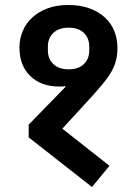

<svg xmlns="http://www.w3.org/2000/svg" viewBox="-20 -725 519 770"><path d="M95 -174V-225L243 -377L241 -380Q234 -378 228 -378Q222 -378 217 -378Q145 -378 101.5 -420Q58 -462 58 -535Q58 -569 71 -600Q84 -631 108.5 -654Q133 -677 169.5 -691Q206 -705 253 -705Q301 -705 337.5 -692Q374 -679 399.5 -656Q425 -633 438 -601.5Q451 -570 451 -533Q451 -505 445 -482Q439 -459 426.5 -437Q414 -415 395 -392Q376 -369 351 -341L230 -209L419 -60L349 25ZM255 -447Q295 -447 316.5 -468Q338 -489 338 -523V-538Q338 -572 316.5 -593Q295 -614 255 -614Q216 -614 194 -593Q172 -572 172 -538V-523Q172 -489 194 -468Q216 -447 255 -447Z"/></svg>

Font: IBM Plex Sans Devanagari SemiBold
Style: Regular
Weight: 600
Designer: Mike Abbink, Paul van der Laan, Pieter van Rosmalen, Erin McLaughlin
Foundry: Bold Monday
Version: Version 1.1